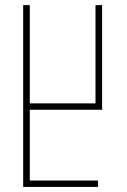

<svg xmlns="http://www.w3.org/2000/svg" viewBox="-20 -734 499 754"><path d="M71 -714V0H365V-25H97V-303H381V-714H355V-328H97V-714Z"/></svg>

Font: Noto Sans Georgian ExtraCondensed Thin
Style: Regular
Weight: 100
Width: 2
Designer: Monotype Design Team, Akaki Razmadze
Foundry: Google LLC
Version: Version 2.005